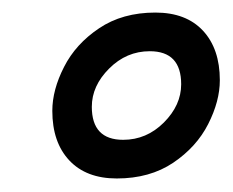

<svg xmlns="http://www.w3.org/2000/svg" viewBox="-20 -622 361 298"><path d="M321.2 -497.5Q321.2 -546.2 295 -574.4Q268.8 -602.5 221.2 -602.5Q170 -602.5 133.8 -578.1Q97.5 -553.8 79.4 -518.1Q61.2 -482.5 61.2 -450Q61.2 -401.2 87.5 -373.1Q113.8 -345 161.2 -345Q212.5 -345 248.8 -369.4Q285 -393.8 303.1 -429.4Q321.2 -465 321.2 -497.5ZM122.5 -456.2Q122.5 -488.8 149.4 -515.6Q176.2 -542.5 212.5 -542.5Q261.2 -542.5 261.2 -491.2Q261.2 -458.8 234.4 -431.9Q207.5 -405 171.2 -405Q122.5 -405 122.5 -456.2Z"/></svg>

Font: Cambay
Style: Italic
Weight: 400
Italic angle: -11°
Designer: Pooja Saxena
Foundry: Pooja Saxena
Version: Version 1.019;PS 001.019;hotconv 1.0.70;makeotf.lib2.5.58329